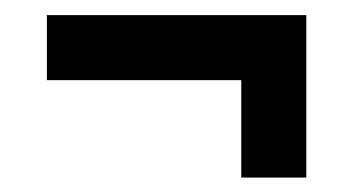

<svg xmlns="http://www.w3.org/2000/svg" viewBox="-20 -326 475 258"><path d="M304.2 -218.3H43V-305.7H391.6V-87.4H304.2Z"/></svg>

Font: Qaz
Style: Regular
Weight: 400
Designer: GGBotNet
Foundry: f0n7
Version: 0.70